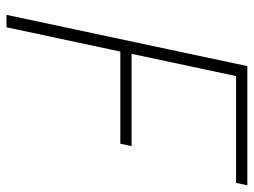

<svg xmlns="http://www.w3.org/2000/svg" viewBox="-115 -663 778 588"><g transform="rotate(90 274.0 -369.0)"><path d="M196 -703 217.5 -724 142 -369.5 131.5 -383H427.5L420 -348.5H124L141 -363L63.5 0H25.5L182.5 -737.5H547.5L540 -703Z"/></g></svg>

Font: Epilogue ExtraLight
Style: Italic
Weight: 250
Italic angle: -12°
Designer: Tyler Finck
Foundry: Etcetera Type Co
Version: Version 2.112